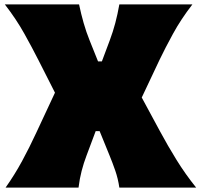

<svg xmlns="http://www.w3.org/2000/svg" viewBox="-20 -855 915 875"><path d="M5.4 0Q47.4 -59.6 80.8 -121.3Q114.3 -183.1 145 -249.5L230.5 -432.6L156.2 -579.1Q126 -638.7 90.3 -702.6Q54.7 -766.6 2 -835H340.3Q349.6 -790.5 361.3 -749.8Q373 -709 388.2 -671.4L426.8 -575.2H444.3L480.5 -671.9Q494.6 -709.5 505.4 -750Q516.1 -790.5 523.9 -835H856.9Q804.7 -767.6 768.6 -701.4Q732.4 -635.3 706.5 -581.1L626 -410.6L708.5 -257.8Q745.1 -189.9 784.7 -126Q824.2 -62 874 0H523.9Q518.1 -40.5 505.4 -77.1Q492.7 -113.8 479 -147L434.1 -257.3H416L374.5 -146.5Q361.3 -111.8 352.1 -76.2Q342.8 -40.5 337.9 0Z"/></svg>

Font: Pinar-DS1-FD Black
Style: Regular
Weight: 900
Designer: Amin Abedi
Version: Version 2.000